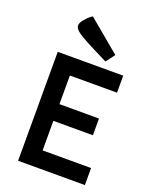

<svg xmlns="http://www.w3.org/2000/svg" viewBox="-174 -1061 910 1154"><g transform="rotate(20 280.5 -484.5)"><path d="M88.9 -696.8H507.8V-587.9H206.1V-404.8H459V-297.9H206.1V-108.9H516.1V0H88.9ZM377.9 -740.2Q337.9 -759.8 300.8 -778.8Q285.2 -786.6 268.3 -795.4Q251.5 -804.2 235.8 -812.7Q220.2 -821.3 206.3 -829.3Q192.4 -837.4 182.1 -844.2Q149.4 -866.2 149.4 -887.7Q149.4 -897 154.3 -906.7Q159.2 -916.5 168.9 -928.2Q178.7 -939.9 186.8 -947.8Q194.8 -955.6 201.2 -960.4Q208.5 -965.8 214.4 -969.2L420.9 -796.9Z"/></g></svg>

Font: Doppio One
Style: Regular
Weight: 400
Designer: Szymon Celej
Foundry: Szymon Celej
Version: Version 1.002